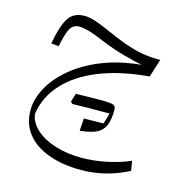

<svg xmlns="http://www.w3.org/2000/svg" viewBox="-107 -493 917 936"><g transform="rotate(15 351.5 -25.0)"><path d="M416.2 38.1H446.7C443.3 51.9 438.1 70 430.5 92.4C392.4 93.3 359.5 93.8 331.9 93.8C329 135.7 327.6 156.7 327.6 156.7C361 153.3 387.6 147.6 408.1 138.6C428.1 129.5 442.4 115.7 451.4 96.2C460.5 77.1 464.8 50.5 464.8 16.7C464.8 15.2 464.8 13.3 464.8 11.9C464.8 1.4 460.5 -5.7 451.9 -9C443.3 -12.4 421.9 -14.3 387.1 -14.3C352.4 -14.3 311 -13.8 262.9 -12.4C258.1 1.9 253.8 16.2 250 30.5C251.9 32.9 254.8 35.7 259 40C298.6 38.6 351 38.1 416.2 38.1ZM83.8 -219 121.9 -214.3C131 -260.5 140.5 -291.9 150.5 -308.6C160.5 -325.2 175.7 -333.3 197.1 -333.3C209 -333.3 224.3 -330.5 243.8 -325.2C262.9 -320 289.5 -310 323.3 -295.7C362.4 -279.5 401.9 -265.7 441.4 -254.8C481 -243.8 512.9 -236.2 536.2 -231.9C462.4 -224.8 396.2 -209.5 338.6 -186.2C281 -162.9 231.9 -134.3 192.4 -100.5C152.4 -66.7 121.9 -31 101.4 7.6C80.5 46.2 70 84.3 70 121.9C70 167.6 82.9 206.7 108.6 239C134.3 271.9 170.5 296.7 217.6 313.8C264.8 331.4 319.5 340 382.9 340C464.3 340 543.8 320.5 620.5 281L612.4 231.9C576.7 247.6 537.6 259.5 494.3 268.6C451 277.6 409 281.9 369 281.9C321.4 281.9 277.6 275.7 237.6 263.3C197.6 251 165.2 233.8 140 211.4C114.8 189 100 163.3 95.7 133.8C104.3 75.2 129 23.3 170.5 -21.9C211.4 -67.1 267.1 -103.8 338.1 -132.4C409 -160.5 492.4 -179 589 -187.1L617.6 -278.1C592.4 -278.1 567.1 -279.5 542.4 -282.9C517.1 -286.2 489.5 -292.4 458.6 -302.4C427.6 -311.9 390.5 -326.7 346.7 -346.2C309.5 -362.9 281 -374.3 260.5 -381C240 -387.1 222.4 -390.5 206.7 -390.5C170 -390.5 143.3 -377.1 126.2 -351C109 -324.8 94.8 -280.5 83.8 -219Z"/></g></svg>

Font: Pinar Light
Style: Regular
Weight: 300
Designer: Amin Abedi
Version: Version 2.00;September 9, 2021;FontCreator 13.0.0.2683 64-bi